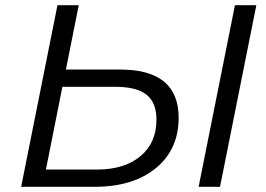

<svg xmlns="http://www.w3.org/2000/svg" viewBox="-20 -720 1024 740"><path d="M234 -452H443Q668.5 -452 668.5 -266Q668.5 -144 580.8 -72Q493 0 344.5 0H61.5L201.5 -700H283.5ZM828 0H745.5L885.5 -700H968ZM157 -66.5H353Q459.5 -66.5 521.2 -118Q583 -169.5 583 -258.5Q583 -324.5 544.8 -355Q506.5 -385.5 423.5 -385.5H220.5Z"/></svg>

Font: Argentum Sans Light
Style: Italic
Weight: 300
Italic angle: -11.3°
Designer: Julieta Ulanovsky (font), Owen Earl (portions from Jones font), Cristiano Sobral (main changes and remaster)
Foundry: Julieta Ulanovsky (font), Owen Earl (portions from Jones font), Cristiano Sobral (main changes and remaster)
Version: Version 3.127